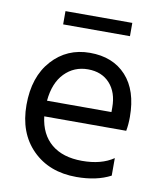

<svg xmlns="http://www.w3.org/2000/svg" viewBox="-77 -729 677 798"><g transform="rotate(10 261.0 -330.5)"><path d="M417 -610H135V-666H417ZM124 -286H396V-306Q396 -369 362 -406.5Q328 -444 269.5 -444Q211 -444 171 -403Q131 -362 124 -286ZM299 5Q184 5 113.5 -65.5Q43 -136 43 -254.5Q43 -373 106 -443Q169 -513 266 -513Q363 -513 419 -452Q475 -391 475 -279Q475 -247 470 -220H124Q133 -145 181 -105Q229 -65 310.5 -65Q392 -65 443 -100V-26Q384 5 299 5Z"/></g></svg>

Font: Hind Kochi
Style: Regular
Weight: 400
Designer: Dhruvi Tolia
Foundry: Indian Type Foundry
Version: Version 0.702;PS 1.0;hotconv 1.0.81;makeotf.lib2.5.63406